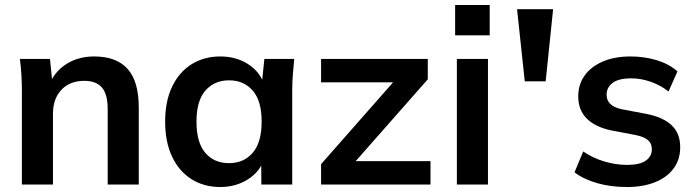

<svg xmlns="http://www.w3.org/2000/svg" viewBox="-20 -742 2794 772"><path d="M68 0V-379Q68 -410 66 -442Q64 -474 60 -505H181L191 -405H179Q203 -458 250 -486.5Q297 -515 359 -515Q448 -515 493 -465Q538 -415 538 -309V0H413V-303Q413 -364 389.5 -390.5Q366 -417 319 -417Q261 -417 227 -381Q193 -345 193 -285V0Z M866 10Q800 10 750 -21.5Q700 -53 672 -112Q644 -171 644 -253Q644 -335 672 -393.5Q700 -452 750 -483.5Q800 -515 866 -515Q930 -515 978.5 -483.5Q1027 -452 1043 -399H1032L1043 -505H1163Q1160 -474 1157.5 -442Q1155 -410 1155 -379V0H1031L1030 -104H1042Q1026 -52 977 -21Q928 10 866 10ZM901 -86Q960 -86 996 -127.5Q1032 -169 1032 -253Q1032 -337 996 -378Q960 -419 901 -419Q842 -419 806 -378Q770 -337 770 -253Q770 -169 805.5 -127.5Q841 -86 901 -86Z M1271 0V-82L1587 -441V-411H1271V-505H1700V-423L1381 -61L1380 -94H1711V0Z M1817 0V-505H1942V0ZM1810 -600V-722H1949V-600Z M2090 -415 2059 -705H2204L2174 -415Z M2501 10Q2436 10 2381.5 -5.5Q2327 -21 2290 -49L2325 -133Q2363 -107 2409 -93Q2455 -79 2502 -79Q2552 -79 2576.5 -96Q2601 -113 2601 -142Q2601 -165 2585.5 -178.5Q2570 -192 2536 -199L2436 -218Q2372 -232 2338.5 -266Q2305 -300 2305 -355Q2305 -402 2330.5 -438Q2356 -474 2403.5 -494.5Q2451 -515 2515 -515Q2571 -515 2620.5 -500Q2670 -485 2704 -455L2668 -374Q2637 -399 2597 -413Q2557 -427 2519 -427Q2467 -427 2443 -408.5Q2419 -390 2419 -361Q2419 -339 2433.5 -324.5Q2448 -310 2479 -303L2579 -284Q2646 -271 2680.5 -238.5Q2715 -206 2715 -150Q2715 -100 2688 -64Q2661 -28 2613 -9Q2565 10 2501 10Z"/></svg>

Font: Mulish ExtraLight
Style: Regular
Weight: 200
Designer: Vernon Adams
Foundry: Vernon Adams
Version: Version 3.603